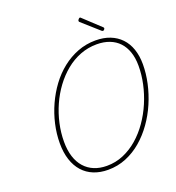

<svg xmlns="http://www.w3.org/2000/svg" viewBox="-229 -1553 1602 1751"><g transform="rotate(-20 571.5 -677.5)"><path d="M518 19Q441 19 379 -6Q317 -31 273.5 -79.5Q230 -128 207 -198.5Q184 -269 184 -358Q184 -450 205 -542.5Q226 -635 265 -721Q304 -807 359 -881.5Q414 -956 484 -1011.5Q554 -1067 636 -1098.5Q718 -1130 810 -1130Q888 -1130 949.5 -1106Q1011 -1082 1054.5 -1036.5Q1098 -991 1120.5 -925.5Q1143 -860 1143 -778Q1143 -689 1122.5 -595.5Q1102 -502 1063.5 -412.5Q1025 -323 969.5 -245Q914 -167 845 -108Q776 -49 693.5 -15Q611 19 518 19ZM519 -19Q605 -19 681 -51.5Q757 -84 821.5 -140Q886 -196 938 -270.5Q990 -345 1026.5 -430.5Q1063 -516 1082 -604.5Q1101 -693 1101 -778Q1101 -854 1081 -912.5Q1061 -971 1023.5 -1011Q986 -1051 931.5 -1072Q877 -1093 808 -1093Q724 -1093 647.5 -1063.5Q571 -1034 506 -980.5Q441 -927 389 -856.5Q337 -786 300.5 -704Q264 -622 244.5 -534Q225 -446 225 -358Q225 -277 245 -214Q265 -151 303.5 -107.5Q342 -64 396.5 -41.5Q451 -19 519 -19ZM906 -1188Q903 -1188 900.5 -1189.5Q898 -1191 894 -1193L730 -1339Q727 -1343 726.5 -1345Q726 -1347 726 -1349Q726 -1354 729.5 -1359.5Q733 -1365 738 -1369.5Q743 -1374 748 -1374Q752 -1374 754 -1371.5Q756 -1369 760 -1366L921 -1216Q923 -1214 923.5 -1211Q924 -1208 924 -1206Q924 -1201 917.5 -1194.5Q911 -1188 906 -1188Z"/></g></svg>

Font: Playwrite CU Thin
Style: Regular
Weight: 250
Designer: Veronika Burian, José Scaglione
Foundry: TypeTogether
Version: Version 1.002